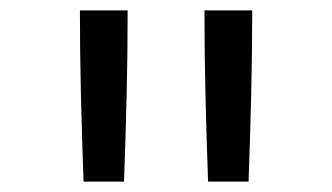

<svg xmlns="http://www.w3.org/2000/svg" viewBox="-20 -792 640 370"><path d="M381 -442Q378 -524 376 -606.5Q374 -689 374 -772H466Q466 -689 464 -606.5Q462 -524 459 -442ZM141 -442Q138 -524 136 -606.5Q134 -689 134 -772H226Q226 -689 224 -606.5Q222 -524 219 -442Z"/></svg>

Font: Iosevka Fixed Extended
Style: Regular
Weight: 400
Width: 7
Monospace: yes
Designer: Belleve Invis
Foundry: Belleve Invis
Version: Version 24.1.1; ttfautohint (v1.8.4)